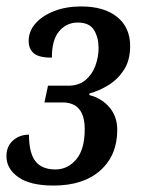

<svg xmlns="http://www.w3.org/2000/svg" viewBox="-28 -566 446 596"><path d="M138 10Q66 10 29 -16Q-8 -42 -8 -81Q-8 -112 12.5 -130Q33 -148 62 -148Q62 -91 82 -65.5Q102 -40 144 -40Q182 -40 208.5 -71Q235 -102 235 -165Q235 -248 166 -248H110L121 -300H184Q217 -300 238 -318Q259 -336 268.5 -363Q278 -390 278 -417Q278 -449 264 -472.5Q250 -496 213 -496Q179 -496 156 -469.5Q133 -443 133 -387Q93 -387 77 -400.5Q61 -414 61 -439Q61 -469 82 -493Q103 -517 140 -531.5Q177 -546 224 -546Q295 -546 335.5 -513.5Q376 -481 376 -423Q376 -379 357 -349.5Q338 -320 309 -302Q280 -284 250 -276L249 -271Q288 -261 312 -232.5Q336 -204 336 -163Q336 -84 283.5 -37Q231 10 138 10Z"/></svg>

Font: Noto Serif ExtraCondensed Medium
Style: Italic
Weight: 500
Width: 2
Italic angle: -12°
Designer: Monotype Design Team
Foundry: Monotype Imaging Inc.
Version: Version 2.013; ttfautohint (v1.8.4.7-5d5b)